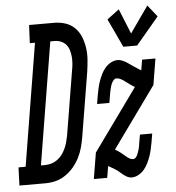

<svg xmlns="http://www.w3.org/2000/svg" viewBox="-119 -828 813 887"><g transform="rotate(-5 288.0 -384.5)"><path d="M-64 0 -61 -84H-28L65 -651H41L45 -735H161Q188 -735 213 -727Q238 -719 256.5 -700.5Q275 -682 284.5 -658Q294 -634 298 -607.5Q302 -581 300 -553.5Q298 -526 294 -498L244 -195Q240 -172 233.5 -148.5Q227 -125 215.5 -102.5Q204 -80 187.5 -60.5Q171 -41 149.5 -26.5Q128 -12 104.5 -6Q81 0 57 0ZM43 -84H61Q76 -84 90.5 -88Q105 -92 118.5 -101.5Q132 -111 141.5 -124Q151 -137 157.5 -151Q164 -165 168 -179.5Q172 -194 175 -209L225 -512Q228 -527 229 -543Q230 -559 228.5 -574Q227 -589 222.5 -603.5Q218 -618 209 -628.5Q200 -639 186 -645Q172 -651 157 -651H136ZM470 -597 408 -729 464 -771 511 -655 597 -777 640 -723 534 -597ZM456 8Q446 8 437 3.5Q428 -1 420 -7Q412 -13 405 -19.5Q398 -26 390 -31.5Q382 -37 373.5 -42Q365 -47 356 -52L352 -54L343 0H281L301 -121L507 -407Q497 -413 487 -420Q477 -427 467.5 -434.5Q458 -442 447 -448Q436 -454 424 -454Q418 -454 413 -448.5Q408 -443 404.5 -436.5Q401 -430 399 -423.5Q397 -417 395.5 -411Q394 -405 392.5 -398.5Q391 -392 390 -385L383 -344H326L333 -385Q336 -401 339.5 -417Q343 -433 348.5 -448.5Q354 -464 361.5 -479.5Q369 -495 380 -508Q391 -521 406.5 -529.5Q422 -538 438 -538Q448 -538 458 -534Q468 -530 476.5 -525Q485 -520 493 -514Q501 -508 509.5 -502.5Q518 -497 526.5 -491.5Q535 -486 543 -481L551 -530H613L593 -409L390 -127Q397 -123 404 -118.5Q411 -114 417 -109Q423 -104 429 -99Q435 -94 441 -89Q447 -84 454.5 -80Q462 -76 470 -76Q477 -76 482 -81.5Q487 -87 490 -93.5Q493 -100 495 -106.5Q497 -113 499 -119Q501 -125 502 -131.5Q503 -138 504 -145L511 -186H568L561 -145Q558 -129 554.5 -113Q551 -97 545.5 -81.5Q540 -66 532.5 -50.5Q525 -35 514 -22Q503 -9 487.5 -0.5Q472 8 456 8Z"/></g></svg>

Font: Iosevka Slab Medium Extended
Style: Italic
Weight: 500
Width: 7
Italic angle: -9°
Monospace: yes
Designer: Belleve Invis
Foundry: Belleve Invis
Version: Version 11.1.0; ttfautohint (v1.8.3)